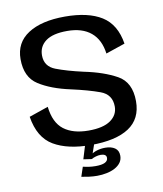

<svg xmlns="http://www.w3.org/2000/svg" viewBox="-84 -666 749 882"><g transform="rotate(-10 291.0 -225.0)"><path d="M294 4.2Q411.2 4.2 472 -35.9Q532.9 -76 532.9 -158.2Q532.9 -246.8 471.7 -280.7Q410.5 -314.6 320.2 -333Q243.4 -350.4 193.7 -369.5Q144 -388.5 144 -440.4Q144 -481.8 176.8 -506.3Q209.5 -530.8 276.9 -530.8Q347.1 -530.8 387.8 -496.9Q428.5 -463 437 -397.4L526.6 -427.8Q512.2 -519.2 449.4 -558.5Q386.6 -597.7 278.2 -597.7Q168.8 -597.7 106.4 -557.4Q44 -517.1 44 -440.2Q44 -355.6 100.8 -319.3Q157.5 -283 248 -263.6Q327.4 -246 380 -226.7Q432.6 -207.4 432.6 -151Q432.6 -111.6 398.3 -87.3Q363.9 -63 295.5 -63Q222.9 -63 180.2 -95.5Q137.6 -128.1 129 -203.1L39.5 -172.3Q55.2 -73.1 121.1 -34.4Q187 4.2 294 4.2ZM298.3 148.5Q321 148.5 342.7 144Q364.3 139.6 381.4 130.5Q398.5 121.3 408.4 107.7Q418.3 94.1 418.3 76Q418.3 51.1 400.9 39.4Q383.5 27.8 356.3 27.8Q334.7 27.8 316.1 33.8Q297.6 39.9 288 48.4L286.3 68.4Q295.4 63.3 307.2 59.9Q319 56.4 329.6 56.4Q342.2 56.4 349.3 60.8Q356.5 65.2 356.5 75.1Q356.5 88.9 342.2 96.1Q327.8 103.3 299 103.3Q281.8 103.3 266.5 101Q251.2 98.6 239.9 96L225.1 140.3Q242 143.7 260.9 146.1Q279.8 148.5 298.3 148.5ZM286.3 68.4 310.1 0H267.4L248.2 62.8Z"/></g></svg>

Font: Anybody Thin
Style: Regular
Weight: 100
Designer: Tyler Finck
Foundry: Etcetera Type Company
Version: Version 1.114;gftools[0.9.25]